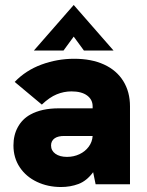

<svg xmlns="http://www.w3.org/2000/svg" viewBox="-20 -740 590 771"><path d="M354 -48.5Q328 -13.5 295.2 -1.2Q262.5 11 225 11Q172 11 128.2 -9.8Q84.5 -30.5 59.2 -68.5Q34 -106.5 34 -156Q34 -198 52 -230.2Q70 -262.5 102 -280Q147.5 -305 216 -305H352V-313Q352 -340 329.8 -356.5Q307.5 -373 267 -373Q236.5 -373 207.8 -361.2Q179 -349.5 148 -320L39 -411Q83.5 -457.5 146.8 -480.8Q210 -504 278 -504Q347.5 -504 398 -480.8Q448.5 -457.5 475.2 -414.2Q502 -371 502 -313V0H364ZM249 -110Q276 -110 299 -120.8Q322 -131.5 336.2 -150.8Q350.5 -170 352 -194H238Q213.5 -194 200 -185Q185 -174.5 185 -156Q185 -135 202.5 -122.5Q220 -110 249 -110ZM276 -720 436 -537H317L276 -593L235 -537H116Z"/></svg>

Font: HK Grotesk Black
Style: Regular
Weight: 900
Designer: Alfredo Marco Pradil
Foundry: Hanken Design Co.
Version: Version 3.001